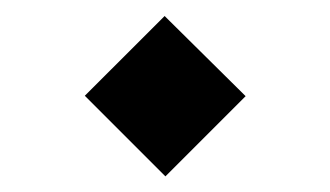

<svg xmlns="http://www.w3.org/2000/svg" viewBox="-20 -360 416 242"><path d="M188.5 -137.7 86.9 -239.3 187.5 -339.8 289.6 -238.8Z"/></svg>

Font: Vazirmatn UI NL
Style: Regular
Weight: 400
Designer: Saber Rastikerdar
Foundry: Saber Rastikerdar
Version: Version 33.003